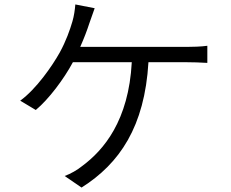

<svg xmlns="http://www.w3.org/2000/svg" viewBox="-20 -808 1040 864"><path d="M406 -771 319 -788C317 -763 313 -736 306 -712C295 -674 277 -623 249 -572C215 -511 143 -407 71 -355L141 -313C199 -361 268 -453 308 -528H573C559 -265 447 -133 350 -61C328 -43 298 -26 271 -16L347 36C518 -72 631 -238 648 -528H821C844 -528 883 -527 913 -525V-602C885 -598 846 -597 821 -597H341C358 -635 372 -672 382 -703C389 -724 398 -749 406 -771Z"/></svg>

Font: Noto Sans KR DemiLight
Style: Regular
Weight: 350
Designer: Ryoko NISHIZUKA 西塚涼子 (kana, bopomofo & ideographs); Paul D. Hunt (Latin, Greek & Cyrillic); Sandoll Communications 산돌커뮤니
Foundry: Adobe
Version: Version 2.004;hotconv 1.0.118;makeotfexe 2.5.65603